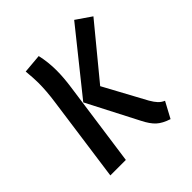

<svg xmlns="http://www.w3.org/2000/svg" viewBox="-157 -644 762 762"><g transform="rotate(-45 224.0 -263.5)"><path d="M280 -68 170 -281 376 -538 440 -494 263 -279 359 -102Q370 -83 380 -72.5Q390 -62 404 -56L368 11Q334 0 315.5 -17Q297 -34 280 -68ZM91 -360Q99 -415 99 -462Q99 -487 95 -529L175 -536Q185 -492 185 -446Q185 -406 178 -357L128 0H41Z"/></g></svg>

Font: Fira Sans Compressed
Style: Italic
Weight: 400
Width: 1
Italic angle: -8°
Designer: bBox Type GmbH & Carrois Corporate GbR & Edenspiekermann AG
Foundry: bBox Type GmbH & Carrois Corporate GbR & Edenspiekermann AG
Version: Version 4.301